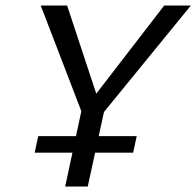

<svg xmlns="http://www.w3.org/2000/svg" viewBox="-20 -678 714 698"><path d="M336 -244 298 -296 577 -658H674ZM217 0 280 -294H363L299 0ZM286 -247 128 -658H224L344 -295ZM106 -123 119 -183H477L464 -123Z"/></svg>

Font: Ysabeau Infant Medium
Style: Italic
Weight: 500
Italic angle: -12°
Designer: Christian Thalmann (Catharsis Fonts)
Version: Version 2.001;gftools[0.9.30]; featfreeze: ss01,ss02,lnum